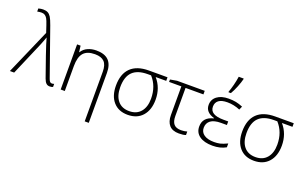

<svg xmlns="http://www.w3.org/2000/svg" viewBox="-108 -1249 3151 1972"><g transform="rotate(20 1467.5 -263.0)"><path d="M-5.4 0 210.9 -495.1 186 -569.8Q169.9 -618.7 158.7 -637.5Q147.5 -656.2 132.6 -665.8Q117.7 -675.3 95.7 -675.3Q75.7 -675.3 49.3 -669.9V-703.6Q78.1 -711.4 101.1 -711.4Q131.8 -711.4 151.9 -700.9Q171.9 -690.4 187.3 -666.3Q202.6 -642.1 224.1 -582L405.8 -65.9Q412.6 -46.4 420.9 -36.6Q429.2 -26.9 441.9 -26.9Q456.1 -26.9 467.3 -31.7V2Q453.6 9.3 431.6 9.3Q408.2 9.3 393.1 -5.4Q377.9 -20 365.7 -53.2L288.1 -274.9Q244.6 -401.9 231.9 -451.2H230.5Q215.8 -408.2 195.6 -359.6Q175.3 -311 41.5 0Z M893.6 223.1V-319.8Q893.6 -394 860.6 -427.7Q827.6 -461.4 758.8 -461.4Q673.3 -461.4 634 -416.5Q594.7 -371.6 594.7 -272V0H549.8V-493.2H587.9L596.7 -425.3H599.1Q623.5 -464.8 665.8 -483.6Q708 -502.4 758.8 -502.4Q850.1 -502.4 894 -457.5Q938 -412.6 938 -322.3V223.1Z M1502 -234.9Q1502 -122.1 1444.1 -56.4Q1386.2 9.3 1283.7 9.3Q1183.1 9.3 1126.2 -55.4Q1069.3 -120.1 1069.3 -232.9Q1069.3 -360.8 1137 -427Q1204.6 -493.2 1335 -493.2H1538.1V-454.1H1422.9Q1502 -363.3 1502 -234.9ZM1116.2 -232.9Q1116.2 -138.2 1160.2 -85Q1204.1 -31.7 1285.6 -31.7Q1365.7 -31.7 1410.2 -84.2Q1454.6 -136.7 1454.6 -228.5Q1454.6 -363.3 1372.6 -454.1H1336.4Q1225.1 -454.1 1170.7 -400.1Q1116.2 -346.2 1116.2 -232.9Z M1944.8 -493.2V-454.1H1749.5V-147Q1749.5 -87.4 1774.2 -58.6Q1798.8 -29.8 1853.5 -29.8Q1887.7 -29.8 1919.4 -39.1V-1Q1894 9.3 1843.3 9.3Q1773.9 9.3 1738.8 -29.3Q1703.6 -67.9 1703.6 -141.1V-454.1H1569.3V-480.5L1642.6 -493.2Z M2278.8 -280.3V-241.2H2215.3Q2138.7 -241.2 2101.6 -212.9Q2064.5 -184.6 2064.5 -133.8Q2064.5 -85.9 2103.8 -58.8Q2143.1 -31.7 2214.4 -31.7Q2249 -31.7 2278.1 -38.1Q2307.1 -44.4 2356.9 -67.9V-25.9Q2295.4 9.3 2210.9 9.3Q2119.1 9.3 2067.9 -27.6Q2016.6 -64.5 2016.6 -130.4Q2016.6 -231.9 2129.4 -258.8V-263.2Q2031.7 -291.5 2031.7 -371.6Q2031.7 -431.6 2078.4 -467Q2125 -502.4 2206.1 -502.4Q2250 -502.4 2285.4 -495.4Q2320.8 -488.3 2360.4 -471.7L2343.8 -433.6Q2276.4 -462.4 2206.1 -462.4Q2142.1 -462.4 2110.6 -438.5Q2079.1 -414.6 2079.1 -370.6Q2079.1 -280.3 2226.6 -280.3ZM2178.7 -569.8Q2191.9 -604 2204.6 -653.6Q2217.3 -703.1 2223.6 -748.5H2277.8V-741.2Q2269.5 -706.1 2249 -654.3Q2228.5 -602.5 2205.1 -563H2178.7Z M2881.8 -234.9Q2881.8 -122.1 2824 -56.4Q2766.1 9.3 2663.6 9.3Q2563 9.3 2506.1 -55.4Q2449.2 -120.1 2449.2 -232.9Q2449.2 -360.8 2516.8 -427Q2584.5 -493.2 2714.8 -493.2H2918V-454.1H2802.7Q2881.8 -363.3 2881.8 -234.9ZM2496.1 -232.9Q2496.1 -138.2 2540 -85Q2584 -31.7 2665.5 -31.7Q2745.6 -31.7 2790 -84.2Q2834.5 -136.7 2834.5 -228.5Q2834.5 -363.3 2752.4 -454.1H2716.3Q2605 -454.1 2550.5 -400.1Q2496.1 -346.2 2496.1 -232.9Z"/></g></svg>

Font: Bpm'online Open Sans Light
Style: Regular
Weight: 300
Foundry: Ascender Corporation
Version: Version 1.10